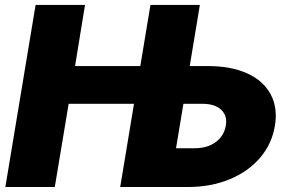

<svg xmlns="http://www.w3.org/2000/svg" viewBox="-20 -747 1155 767"><path d="M1.4 0 122.2 -727.3H319.6L279.8 -483H540.5L581 -727.3H778.4L737.9 -483H812.5Q903.4 -483 967.9 -453.7Q1032.3 -424.4 1061.3 -370.2Q1090.2 -316.1 1078.1 -244.3Q1066.4 -172.6 1019.2 -117Q971.9 -61.4 897 -30.7Q822.1 0 731.5 0H460.2L515.3 -332.4H254.3L198.9 0ZM712.7 -332.4 683.2 -154.8H757.1Q809.3 -154.8 842.5 -180Q875.7 -205.3 882.1 -245.7Q888.8 -284.1 864 -308.2Q839.1 -332.4 786.9 -332.4Z"/></svg>

Font: Karasuma Gothic
Style: Italic
Weight: 900
Italic angle: -9.39999°
Designer: Rasmus Andersson / Ryoko Nishizuka
Foundry: Genbu
Version: Version 1.00